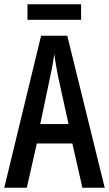

<svg xmlns="http://www.w3.org/2000/svg" viewBox="-20 -948 512 902"><path d="M367 -66 320 -274H153L106 -66H0L173 -780H296L472 -66ZM253 -588Q247 -619 242.5 -644.5Q238 -670 235 -694Q232 -671 227 -643Q222 -615 216 -589L169 -365H302ZM361 -928V-855H109V-928Z"/></svg>

Font: Noto Sans Malayalam UI ExtraCondensed Medium
Style: Regular
Weight: 500
Width: 2
Designer: Jelle Bosma - Monotype Design Team
Foundry: Monotype Imaging Inc.
Version: Version 2.104; ttfautohint (v1.8.4.7-5d5b)